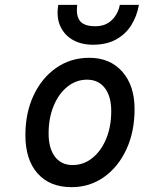

<svg xmlns="http://www.w3.org/2000/svg" viewBox="-20 -762 594 794"><path d="M276 12Q186 12 135.5 -44.8Q85 -101.5 85 -203Q85 -295.5 119 -367.8Q153 -440 212.8 -481.5Q272.5 -523 349 -523Q435 -523 485.8 -465.5Q536.5 -408 536.5 -311Q536.5 -217.5 502.8 -144.5Q469 -71.5 410 -29.8Q351 12 276 12ZM280 -79.5Q326 -79.5 362.2 -108.8Q398.5 -138 419.2 -188.2Q440 -238.5 440 -302.5Q440 -363.5 413.5 -398Q387 -432.5 340 -432.5Q295 -432.5 258.8 -403.5Q222.5 -374.5 201.8 -324Q181 -273.5 181 -210Q181 -148.5 207.2 -114Q233.5 -79.5 280 -79.5ZM364.5 -577Q316.5 -577 281.2 -597Q246 -617 229.2 -654Q212.5 -691 221 -742H299.5Q293.5 -697 310.8 -675.2Q328 -653.5 374.5 -653.5Q416.5 -653.5 442.5 -679Q468.5 -704.5 475.5 -742H554.5Q546 -694.5 522.5 -657.2Q499 -620 459.5 -598.5Q420 -577 364.5 -577Z"/></svg>

Font: Overpass Medium
Style: Italic
Weight: 500
Italic angle: -10°
Designer: Delve Withrington, Dave Bailey, Thomas Jockin
Foundry: Delve Fonts LLC
Version: Version 4.000